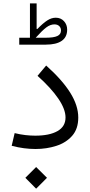

<svg xmlns="http://www.w3.org/2000/svg" viewBox="-20 -880 535 1139"><path d="M157.7 -656.2V-859.9H197.3V-708.5H202.1Q234.9 -742.2 260 -758.5Q285.2 -774.9 310.5 -774.9Q340.8 -774.9 359.6 -754.4Q378.4 -733.9 378.4 -704.1Q378.4 -659.7 345.9 -637.5Q313.5 -615.2 252 -615.2H94.2V-656.2ZM191.9 -656.2H252Q298.3 -656.2 320.1 -666.3Q341.8 -676.3 341.8 -699.2Q341.8 -715.3 331.3 -725.3Q320.8 -735.4 302.7 -735.4Q278.8 -735.4 254.9 -717.5Q231 -699.7 191.9 -656.2ZM444.3 -182.6Q444.3 -115.7 408.4 -74.7Q372.6 -33.7 314.7 -14.9Q256.8 3.9 190.4 3.9Q157.2 3.9 121.8 -0.7Q86.4 -5.4 49.3 -15.1L66.9 -90.3Q101.1 -82 131.1 -78.6Q161.1 -75.2 189.5 -75.2Q273.4 -75.2 321 -102.3Q368.7 -129.4 368.7 -183.1Q368.7 -232.4 325.7 -295.4Q282.7 -358.4 202.6 -430.2L253.9 -491.2Q348.6 -406.7 396.5 -330.3Q444.3 -253.9 444.3 -182.6ZM130.4 174.8 194.3 110.8 258.8 174.8 194.3 239.3Z"/></svg>

Font: Estedad-FD Regular
Style: FD-Regular
Weight: 400
Designer: Amin Abedi
Version: Version 7.3